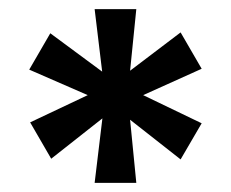

<svg xmlns="http://www.w3.org/2000/svg" viewBox="-20 -837 509 423"><path d="M188.5 -434.1 205.6 -576.2 92.8 -487.3 46.4 -567.4 173.3 -627.4 44.4 -683.6 90.8 -763.7 205.1 -679.2 188.5 -816.9H280.3L266.6 -681.2L377.9 -765.6L424.3 -685.5L295.4 -627.4L424.3 -565.4L377.9 -485.8L266.6 -573.2L280.3 -434.1Z"/></svg>

Font: Antonio
Style: Bold
Weight: 700
Designer: Vernon Adams
Foundry: Vernon Adams
Version: Version 1.002